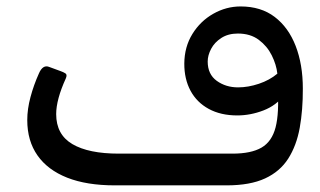

<svg xmlns="http://www.w3.org/2000/svg" viewBox="-20 -559 967 581"><path d="M327.4 1.9Q242.3 1.9 183.4 -21.3Q124.4 -44.6 93.5 -88.6Q62.5 -132.6 62.5 -195.8Q62.5 -229 72.3 -265.4Q82 -301.7 97.9 -337.1Q109.8 -364.5 129.3 -356.3L163.9 -343.6Q171.7 -340.9 177.9 -337Q184.1 -333.1 179.1 -321.6Q150 -257.6 150 -213.7Q150 -151.8 199.1 -122.9Q248.2 -94.1 339.4 -94.1H465.2V1.9ZM460.8 1.9Q446.1 1.9 441.3 -3.4Q436.5 -8.7 436.9 -15.7Q437.3 -22.6 437.3 -27.8V-69.3Q437.3 -85.2 441.2 -89.7Q445.1 -94.1 460.8 -94.1H683.6Q739.9 -94.1 771.3 -112.3Q802.8 -130.5 814 -173.9Q825.1 -217.2 820.1 -292.8L839.7 -271.6Q816.4 -239.9 777.1 -224.8Q737.8 -209.7 698 -209.7Q648.1 -209.7 611.8 -229.4Q575.6 -249 556.5 -284.5Q537.5 -319.9 537.7 -366.7Q538.1 -417.2 562.2 -456.2Q586.3 -495.2 625.3 -517.3Q664.4 -539.5 708.1 -539.5Q769.6 -539.5 811.2 -507.8Q852.9 -476.1 874.7 -419.9Q896.4 -363.7 896.4 -291.1Q896.7 -226.1 887 -172.2Q877.2 -118.4 852.3 -79.2Q827.4 -40.1 782.2 -19.1Q736.9 1.9 665.8 1.9ZM700.4 -294.6Q730.9 -294.6 763.4 -305.5Q795.9 -316.4 819.3 -336.1Q816.3 -363.4 802.4 -391.4Q788.6 -419.3 763.2 -438.4Q737.8 -457.5 699.8 -457.5Q670.6 -457.5 649.9 -444.2Q629.2 -430.9 618.8 -411.1Q608.5 -391.4 608.5 -372.9Q608.5 -334.2 635.9 -314.4Q663.4 -294.6 700.4 -294.6Z"/></svg>

Font: Rubik Light
Style: Regular
Weight: 300
Designer: Hubert and Fischer
Foundry: Hubert and Fischer
Version: Version 2.300;gftools[0.9.30]